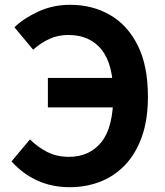

<svg xmlns="http://www.w3.org/2000/svg" viewBox="-20 -774 696 808"><path d="M273.3 13.8Q199.7 13.8 138.3 -13.7Q76.9 -41.2 28.4 -94.7L106 -187.3Q138.1 -155.4 178.3 -134.7Q218.5 -114 270.3 -114Q356.9 -114 406.9 -176.2Q456.8 -238.3 456.8 -374.3Q456.8 -503.6 407.4 -565.2Q358 -626.8 267.2 -626.8Q223.8 -626.8 187.6 -610.1Q151.4 -593.4 119.4 -564.8L40.8 -659.2Q79.6 -696.9 141.4 -725.4Q203.2 -753.8 275 -753.8Q369.1 -753.8 443 -711.1Q516.9 -668.4 559.7 -582.9Q602.5 -497.5 602.5 -367.3Q602.5 -269.8 576.9 -198.2Q551.3 -126.6 506.3 -79.6Q461.3 -32.5 401.8 -9.4Q342.2 13.8 273.3 13.8ZM181.5 -321.9V-446.1H520.9V-321.9Z"/></svg>

Font: Shanggu Sans SC VF
Style: Regular
Weight: 250
Designer: GuiWonder
Version: Version 1.021